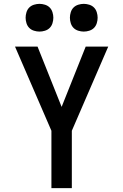

<svg xmlns="http://www.w3.org/2000/svg" viewBox="-20 -977 640 997"><path d="M247 0V-298L58 -735H175L300 -422L425 -735H542L353 -298V0ZM415 -813Q401 -813 386.5 -817.5Q372 -822 362 -832Q352 -842 347.5 -856.5Q343 -871 343 -885Q343 -899 347.5 -913.5Q352 -928 362 -938Q372 -948 386.5 -952.5Q401 -957 415 -957Q429 -957 443.5 -952.5Q458 -948 468 -938Q478 -928 482.5 -913.5Q487 -899 487 -885Q487 -871 482.5 -856.5Q478 -842 468 -832Q458 -822 443.5 -817.5Q429 -813 415 -813ZM185 -813Q171 -813 156.5 -817.5Q142 -822 132 -832Q122 -842 117.5 -856.5Q113 -871 113 -885Q113 -899 117.5 -913.5Q122 -928 132 -938Q142 -948 156.5 -952.5Q171 -957 185 -957Q199 -957 213.5 -952.5Q228 -948 238 -938Q248 -928 252.5 -913.5Q257 -899 257 -885Q257 -871 252.5 -856.5Q248 -842 238 -832Q228 -822 213.5 -817.5Q199 -813 185 -813Z"/></svg>

Font: Iosevka Semibold Extended
Style: Regular
Weight: 600
Width: 7
Monospace: yes
Designer: Belleve Invis
Foundry: Belleve Invis
Version: Version 32.5.0; ttfautohint (v1.8.4)